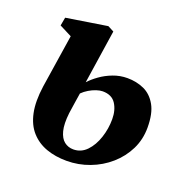

<svg xmlns="http://www.w3.org/2000/svg" viewBox="-106 -659 763 772"><g transform="rotate(20 275.5 -273.0)"><path d="M257 11Q209 11 170 -3Q131 -17 104.2 -46.8Q77.5 -76.5 67.5 -123.8Q57.5 -171 67 -238L102 -465.5L49 -492.5L55.5 -528L230.5 -555.5L256.5 -542L222 -312.5Q237.5 -329.5 260.8 -346.2Q284 -363 313.2 -374.2Q342.5 -385.5 374.5 -385.5Q413.5 -385.5 446 -370.8Q478.5 -356 498.2 -321Q518 -286 518 -225.5Q518 -175 496.8 -132Q475.5 -89 438.8 -56.8Q402 -24.5 355 -6.8Q308 11 257 11ZM267 -41.5Q300 -41.5 323.8 -66.2Q347.5 -91 360.2 -129.5Q373 -168 373 -209Q373 -248 355.5 -274.8Q338 -301.5 299 -301.5Q287.5 -301.5 272.2 -296.5Q257 -291.5 242 -282.5Q227 -273.5 215.5 -262Q212 -241 208.8 -219Q205.5 -197 202 -173Q196.5 -125.5 204 -96.5Q211.5 -67.5 228.2 -54.5Q245 -41.5 267 -41.5Z"/></g></svg>

Font: Merriweather 48pt ExtraBold
Style: Italic
Weight: 800
Italic angle: -7.8°
Version: Version 2.101